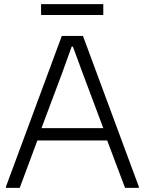

<svg xmlns="http://www.w3.org/2000/svg" viewBox="-20 -915 705 935"><path d="M9 -6 281 -740H384L656 -6V0H589L502 -231H162L76 0H9ZM483 -291 381 -563 335 -688H329L284 -563L182 -291ZM180 -895H483V-842H180Z"/></svg>

Font: Encode Sans Normal
Style: Light
Weight: 300
Designer: Pablo Impallari, Andres Torresi
Foundry: Pablo Impallari, Andres Torresi
Version: Version 1.000; ttfautohint (v1.00) -l 8 -r 50 -G 200 -x 14 -